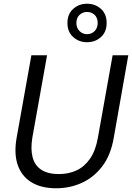

<svg xmlns="http://www.w3.org/2000/svg" viewBox="-20 -996 707 1028"><path d="M281 12Q201 12 148.5 -20Q96 -52 75 -112.5Q54 -173 69 -258L148 -700H232L153 -258Q143 -196 155 -152.5Q167 -109 202 -86.5Q237 -64 295 -64Q348 -64 390.5 -84Q433 -104 462.5 -147Q492 -190 504 -258L583 -700H667L589 -258Q573 -165 527.5 -105.5Q482 -46 418 -17Q354 12 281 12ZM446 -770Q403 -770 372 -797.5Q341 -825 341 -873Q341 -921 372 -948.5Q403 -976 446 -976Q490 -976 520.5 -948.5Q551 -921 551 -873Q551 -825 520.5 -797.5Q490 -770 446 -770ZM446 -813Q470 -813 486.5 -829.5Q503 -846 503 -873Q503 -901 486.5 -916.5Q470 -932 446 -932Q423 -932 406 -916.5Q389 -901 389 -873Q389 -846 406 -829.5Q423 -813 446 -813Z"/></svg>

Font: DM Sans 16pt
Style: Italic
Weight: 400
Italic angle: -10°
Version: Version 4.004;gftools[0.9.30]